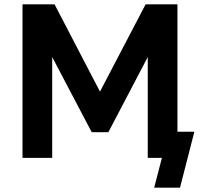

<svg xmlns="http://www.w3.org/2000/svg" viewBox="-20 -730 938 888"><path d="M663.4 0V-466.2L481.2 -118.7H404.1L221.4 -466.2V0H84.1V-710H232.3L442.4 -306.3L653.5 -710H800.7V0ZM693.1 138 744.5 -60.3 818.7 0H663.4V-120.6H878.9L812.5 138Z"/></svg>

Font: Raleway Thin
Style: Regular
Weight: 100
Designer: Matt McInerney, Pablo Impallari, Rodrigo Fuenzalida
Foundry: Matt McInerney, Pablo Impallari, Rodrigo Fuenzalida
Version: Version 4.026